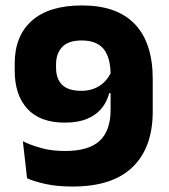

<svg xmlns="http://www.w3.org/2000/svg" viewBox="-20 -672 620 706"><path d="M281.9 -652Q409.9 -652 475.7 -583.4Q541.6 -514.8 541.6 -381.1V-262.1Q541.6 -129.5 467.7 -57.8Q393.8 13.9 247.1 13.9Q189.8 13.9 148.1 4.7Q106.3 -4.5 79.5 -16.4L64.1 -152.4Q94.4 -138 132.2 -127.4Q169.9 -116.8 219.2 -116.8Q305.7 -116.8 346.2 -154Q386.7 -191.2 386.7 -268.6V-396Q386.7 -460.5 361 -491.9Q335.2 -523.2 280.2 -523.2Q231.8 -523.2 208.9 -499.4Q186.1 -475.5 186.1 -435.3V-423.4Q186.1 -382.4 208.4 -360.2Q230.6 -338 279.7 -338Q305.1 -338 326.4 -346.4Q347.7 -354.7 363.8 -370.7Q379.8 -386.7 389.5 -408.7L419.8 -329.6H381.7Q373.1 -296.9 352.8 -272.6Q332.5 -248.2 299.4 -234.7Q266.4 -221.1 218.2 -221.1Q127.3 -221.1 80.7 -271.8Q34.1 -322.4 34.1 -412.7V-438.6Q34.1 -540 97.3 -596Q160.4 -652 281.9 -652Z"/></svg>

Font: Anek Kannada Medium
Style: Regular
Weight: 500
Designer: Vaishnavi Murthy, Maithili Shingre (Kannada) & Yesha Goshar (Latin)
Foundry: Ek Type
Version: Version 1.003